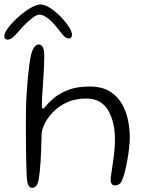

<svg xmlns="http://www.w3.org/2000/svg" viewBox="-84 -828 667 872"><path d="M62.5 25Q52.5 25 46.8 16.5Q41 8 38.5 -13Q37.5 -25 36.5 -49Q35.5 -73 34.8 -107.2Q34 -141.5 33.8 -184.2Q33.5 -227 33.5 -277Q33.5 -307.5 34.2 -340.5Q35 -373.5 37.2 -406.2Q39.5 -439 42.2 -470Q45 -501 48.5 -528Q52 -555 56.5 -576Q62.5 -602 71.8 -614Q81 -626 91.5 -626Q104 -626 110.5 -613.5Q117 -601 117 -573.5Q117 -554 116 -529Q115 -504 113.2 -477.8Q111.5 -451.5 109.8 -426.8Q108 -402 107 -382.5Q106 -363 106 -352.5Q106 -334.5 111.5 -334.5Q115.5 -334.5 127.5 -349.8Q139.5 -365 163.5 -384.8Q187.5 -404.5 226.5 -419.8Q265.5 -435 323.5 -435Q377.5 -435 412.8 -414Q448 -393 468.2 -358.8Q488.5 -324.5 497 -284Q505.5 -243.5 505.5 -204.5Q505.5 -184.5 502.5 -157.5Q499.5 -130.5 494.5 -102Q489.5 -73.5 483.2 -48.5Q477 -23.5 469.5 -7.5Q464.5 3.5 456.5 8.8Q448.5 14 437.5 14Q429 14 424.5 8.5Q420 3 418.5 -4.5Q418 -15 421 -36.2Q424 -57.5 428.2 -85.2Q432.5 -113 435.5 -142.8Q438.5 -172.5 438 -199.5Q438 -229 431.8 -260.5Q425.5 -292 411.5 -319.5Q397.5 -347 372.2 -363.8Q347 -380.5 308 -380.5Q258 -380.5 220 -363Q182 -345.5 156.8 -319Q131.5 -292.5 118.5 -265.2Q105.5 -238 105 -219.5Q104 -181.5 103 -149.5Q102 -117.5 100.2 -91.5Q98.5 -65.5 96.2 -45.8Q94 -26 91.5 -12Q87.5 7 80.2 16Q73 25 62.5 25ZM-49 -648Q-64.5 -648 -64.5 -663.5Q-64.5 -678 -46.8 -701.8Q-29 -725.5 -2 -749.8Q25 -774 52.8 -790.8Q80.5 -807.5 100.5 -807.5Q119.5 -807.5 143.8 -791.8Q168 -776 190.8 -752.8Q213.5 -729.5 228.2 -706.8Q243 -684 243 -670.5Q243 -662.5 239.2 -658Q235.5 -653.5 229 -653.5Q217 -653.5 206.2 -664.5Q195.5 -675.5 177.5 -699.5Q165.5 -715.5 151 -729.8Q136.5 -744 122 -752.8Q107.5 -761.5 95 -761.5Q84.5 -761.5 69 -750.8Q53.5 -740 36 -723.2Q18.5 -706.5 3 -688Q-17 -665.5 -27.8 -656.8Q-38.5 -648 -49 -648Z"/></svg>

Font: Gluten Thin ExtraLight
Style: Regular
Weight: 250
Version: Version 1.300